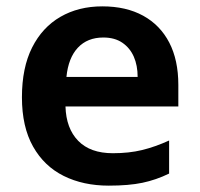

<svg xmlns="http://www.w3.org/2000/svg" viewBox="-20 -574 628 604"><path d="M302 -554Q377 -554 430.5 -524.5Q484 -495 512.5 -440Q541 -385 541 -307V-239H186Q188 -170 226 -131Q264 -92 335 -92Q386 -92 427 -102Q468 -112 512 -132V-28Q471 -8 428 1Q385 10 322 10Q242 10 180.5 -20.5Q119 -51 84 -113Q49 -175 49 -268Q49 -361 81 -424.5Q113 -488 170 -521Q227 -554 302 -554ZM305 -456Q255 -456 225 -424Q195 -392 189 -332H413Q413 -368 401 -395.5Q389 -423 365 -439.5Q341 -456 305 -456Z"/></svg>

Font: Noto Sans Oriya SemiBold
Style: Regular
Weight: 600
Version: Version 2.003